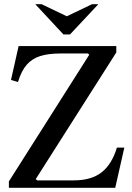

<svg xmlns="http://www.w3.org/2000/svg" viewBox="-20 -888 624 908"><path d="M22 0V-30L402 -629L396 -635H264Q209 -635 170.5 -623Q132 -611 106.5 -582Q81 -553 65 -500L32 -510L68 -670H530V-640L149 -41L156 -35H329Q412 -35 460.5 -73Q509 -111 533 -190H568L525 0ZM280 -725 147 -868H177L296 -811L415 -868H445L311 -725Z"/></svg>

Font: Brygada 1918 Medium
Style: Regular
Weight: 500
Designer: Mateusz Machalski | Borys Kosmynka | Przemek Hoffer
Foundry: NIEPODLEGLA 2018
Version: Version 3.006